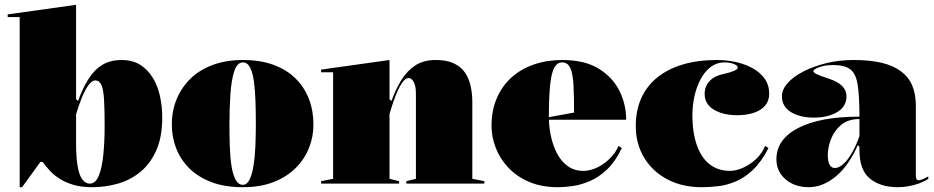

<svg xmlns="http://www.w3.org/2000/svg" viewBox="-20 -765 3893 800"><path d="M62 15V-694H12V-705L297 -745V-352L305 -344Q325 -398 346 -431.5Q367 -465 389.5 -483Q412 -501 436 -508Q460 -515 486 -515Q533 -515 565 -494.5Q597 -474 617.5 -439.5Q638 -405 647 -362.5Q656 -320 656 -276Q656 -194 631 -138Q606 -82 564 -48Q522 -14 470 0.5Q418 15 364 15Q319 15 285.5 5Q252 -5 228 -20.5Q204 -36 187 -54.5Q170 -73 158 -90H148L72 15ZM354 0Q378 0 391.5 -32.5Q405 -65 410.5 -120Q416 -175 416 -241Q416 -309 413.5 -350.5Q411 -392 402.5 -411Q394 -430 377 -430Q363 -430 348.5 -410Q334 -390 321 -358Q308 -326 297 -289V-170Q297 -116 302 -82Q307 -48 315.5 -30.5Q324 -13 334 -6.5Q344 0 354 0Z M992 -515Q1064 -515 1119 -495Q1174 -475 1211 -438.5Q1248 -402 1267 -353Q1286 -304 1286 -246Q1286 -195 1267.5 -148.5Q1249 -102 1212 -65Q1175 -28 1120 -6.5Q1065 15 992 15Q916 15 860 -6.5Q804 -28 767.5 -65Q731 -102 713.5 -148.5Q696 -195 696 -246Q696 -304 716.5 -353Q737 -402 775 -438.5Q813 -475 868 -495Q923 -515 992 -515ZM992 -505Q968 -505 956 -468Q944 -431 940 -372Q936 -313 936 -246Q936 -200 937.5 -155Q939 -110 944.5 -74Q950 -38 961.5 -16.5Q973 5 992 5Q1009 5 1019.5 -16Q1030 -37 1036 -73Q1042 -109 1044 -154Q1046 -199 1046 -246Q1046 -296 1044.5 -342.5Q1043 -389 1038 -425.5Q1033 -462 1022 -483.5Q1011 -505 992 -505Z M1998 -10V0H1673V-10L1713 -20V-375Q1713 -406 1704 -423Q1695 -440 1683 -440Q1669 -440 1655.5 -420Q1642 -400 1631 -372.5Q1620 -345 1612.5 -321.5Q1605 -298 1603 -290V-20L1643 -10V0H1318V-10L1368 -20V-464H1318V-475L1603 -515V-352L1611 -344Q1628 -392 1652 -431Q1676 -470 1710.5 -492.5Q1745 -515 1795 -515Q1841 -515 1871 -501Q1901 -487 1917.5 -462.5Q1934 -438 1941 -406.5Q1948 -375 1948 -340V-20Z M2323 -515Q2416 -515 2474.5 -479Q2533 -443 2561 -386.5Q2589 -330 2589 -266H2263V-276L2372 -296Q2372 -364 2369.5 -410.5Q2367 -457 2356.5 -481Q2346 -505 2322 -505Q2302 -505 2290 -484Q2278 -463 2272.5 -413.5Q2267 -364 2267 -276Q2267 -239 2275 -200Q2283 -161 2300 -127.5Q2317 -94 2344.5 -73.5Q2372 -53 2411 -53Q2429 -53 2450.5 -60Q2472 -67 2492.5 -81Q2513 -95 2530 -114Q2547 -133 2557 -157L2571 -148Q2544 -92 2510 -59.5Q2476 -27 2439 -11Q2402 5 2367.5 10Q2333 15 2305 15Q2236 15 2184 -7.5Q2132 -30 2097.5 -67Q2063 -104 2045.5 -149.5Q2028 -195 2028 -240Q2028 -305 2050 -356Q2072 -407 2111.5 -442.5Q2151 -478 2205 -496.5Q2259 -515 2323 -515Z M2903 15Q2823 15 2761 -17.5Q2699 -50 2664 -108Q2629 -166 2629 -240Q2629 -305 2652 -356Q2675 -407 2719 -442.5Q2763 -478 2825.5 -496.5Q2888 -515 2967 -515Q3007 -515 3046 -506.5Q3085 -498 3116.5 -480.5Q3148 -463 3166.5 -436.5Q3185 -410 3185 -374Q3185 -345 3168 -325Q3151 -305 3121 -295Q3091 -285 3052 -285Q2993 -285 2954.5 -308Q2916 -331 2916 -374Q2916 -405 2936.5 -427Q2957 -449 2992 -456Q3054 -470 3054 -483Q3054 -489 3046.5 -494Q3039 -499 3026.5 -502Q3014 -505 2998 -505Q2967 -505 2942 -486.5Q2917 -468 2900 -436.5Q2883 -405 2874 -366Q2865 -327 2865 -285Q2865 -230 2875.5 -187Q2886 -144 2906 -114Q2926 -84 2955 -68.5Q2984 -53 3021 -53Q3046 -53 3075 -65.5Q3104 -78 3129.5 -101.5Q3155 -125 3168 -157L3182 -148Q3152 -90 3117 -57Q3082 -24 3044.5 -8.5Q3007 7 2971 11Q2935 15 2903 15Z M3536 -515Q3604 -515 3653 -503.5Q3702 -492 3734 -468Q3766 -444 3781 -408.5Q3796 -373 3796 -325V-32Q3796 -25 3798.5 -19.5Q3801 -14 3808 -14Q3814 -14 3824 -18Q3834 -22 3848 -30V-20Q3834 -10 3813 -2Q3792 6 3768 10.5Q3744 15 3721 15Q3649 15 3605 -20.5Q3561 -56 3561 -140Q3561 -142 3561 -143.5Q3561 -145 3561 -147.5Q3561 -150 3561 -154L3554 -160Q3536 -119 3513.5 -86.5Q3491 -54 3464.5 -31.5Q3438 -9 3409 3Q3380 15 3349 15Q3310 15 3280 0Q3250 -15 3232.5 -41Q3215 -67 3215 -101Q3215 -185 3306.5 -232Q3398 -279 3561 -279Q3561 -366 3553.5 -412.5Q3546 -459 3522.5 -476.5Q3499 -494 3451 -494Q3427 -494 3408.5 -489.5Q3390 -485 3379.5 -479Q3369 -473 3369 -469Q3369 -463 3383 -456Q3397 -449 3434 -437Q3507 -413 3507 -364Q3507 -321 3468.5 -298Q3430 -275 3371 -275Q3313 -275 3275.5 -298Q3238 -321 3238 -364Q3238 -392 3262 -419Q3286 -446 3328 -467.5Q3370 -489 3423.5 -502Q3477 -515 3536 -515ZM3561 -269Q3513 -269 3484 -244Q3455 -219 3442 -184Q3429 -149 3429 -119Q3429 -101 3432.5 -89Q3436 -77 3442.5 -71Q3449 -65 3459 -65Q3469 -65 3481 -72Q3493 -79 3506.5 -94.5Q3520 -110 3534 -135.5Q3548 -161 3561 -198Z"/></svg>

Font: Kalnia Thin
Style: Regular
Weight: 100
Version: Version 1.105